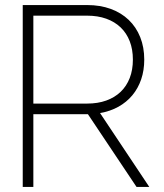

<svg xmlns="http://www.w3.org/2000/svg" viewBox="-20 -740 651 760"><path d="M328 -288H325H112V0H70V-720H325Q376.5 -720 418.2 -704.8Q460 -689.5 489.5 -661.2Q519 -633 535 -593Q551 -553 551 -504Q551 -461.5 538.8 -425.8Q526.5 -390 503.8 -362.8Q481 -335.5 448.8 -317.5Q416.5 -299.5 376 -292.5L571 0H520.5ZM112 -330H325Q367 -330 400.5 -342Q434 -354 457.5 -376.5Q481 -399 493.5 -431.2Q506 -463.5 506 -504Q506 -544.5 493.5 -576.8Q481 -609 457.5 -631.5Q434 -654 400.5 -666Q367 -678 325 -678H112Z"/></svg>

Font: Vela Sans ExtLt
Style: Regular
Weight: 200
Designer: Principal design: Mikhail Sharanda - project Manrope.
Design modification: Ravid Balaliev
Foundry: Mikhail Sharanda
Version: Version 1.001